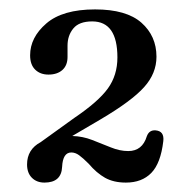

<svg xmlns="http://www.w3.org/2000/svg" viewBox="-20 -734 406 408"><path d="M37.5 -384.5Q37.5 -416.5 66.5 -432L138 -483.5Q189 -518 209.2 -546Q229.5 -574 229.5 -612Q229.5 -688.5 176 -688.5Q148 -688.5 135.8 -673.5Q123.5 -658.5 123.5 -637V-613Q123.5 -595 112.5 -585.2Q101.5 -575.5 83 -575.5Q65.5 -575.5 54.8 -586Q44 -596.5 44 -616.5Q44 -654.5 78.5 -684.2Q113 -714 182 -714Q248.5 -714 280.5 -685.8Q312.5 -657.5 312.5 -613.5Q312.5 -578 286.2 -548.8Q260 -519.5 194 -480.5L133.5 -445Q155.5 -444.5 176 -436.5Q196.5 -428.5 215.5 -420.8Q234.5 -413 252.5 -413Q282.5 -413 292 -444.5Q297 -458 310.5 -457Q329.5 -455.5 327 -434Q321.5 -387 301.5 -366.5Q281.5 -346 247.5 -346Q221.5 -346 203.2 -356.2Q185 -366.5 168.5 -386Q156 -398.5 148 -404.2Q140 -410 131.5 -410Q113.5 -410 112 -379.5Q110.5 -346 74.5 -346Q58 -346 47.8 -356.2Q37.5 -366.5 37.5 -384.5Z"/></svg>

Font: Fraunces 9pt Soft
Style: Regular
Weight: 400
Version: Version 1.000;[0bf87f6ff]